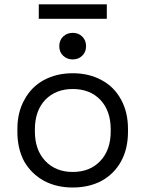

<svg xmlns="http://www.w3.org/2000/svg" viewBox="-20 -834 658 868"><path d="M308.6 13.7Q235.4 13.7 178.7 -16.6Q122.1 -47.9 89.8 -103.5Q58.6 -161.1 58.6 -238.3Q58.6 -242.2 58.6 -251Q58.6 -327.1 90.8 -383.8Q122.1 -441.4 177.7 -471.7Q235.4 -502.9 308.6 -502.9Q382.8 -502.9 439.5 -471.7Q496.1 -441.4 527.3 -383.8Q558.6 -327.1 558.6 -251Q558.6 -247.1 558.6 -238.3Q558.6 -161.1 527.3 -104.5Q496.1 -47.9 439.5 -16.6Q382.8 13.7 308.6 13.7ZM308.6 -56.6Q386.7 -56.6 433.6 -106.4Q480.5 -156.2 480.5 -240.2Q480.5 -243.2 480.5 -249Q480.5 -333 433.6 -382.8Q386.7 -431.6 308.6 -431.6Q232.4 -431.6 184.6 -382.8Q137.7 -333 137.7 -249Q137.7 -246.1 137.7 -240.2Q137.7 -156.2 184.6 -106.4Q232.4 -56.6 308.6 -56.6ZM308.6 -565.4Q283.2 -565.4 265.6 -582Q248 -598.6 248 -625Q248 -652.3 265.6 -668.9Q283.2 -685.5 308.6 -685.5Q335 -685.5 351.6 -668.9Q369.1 -652.3 369.1 -625Q369.1 -598.6 351.6 -582Q335 -565.4 308.6 -565.4ZM155.3 -749Q155.3 -765.6 155.3 -814.5Q232.4 -814.5 462.9 -814.5Q462.9 -797.9 462.9 -749Q385.7 -749 155.3 -749Z"/></svg>

Font: Kadena Space Grotesk
Style: Regular
Weight: 400
Designer: Florian Karsten
Version: Version 2.000